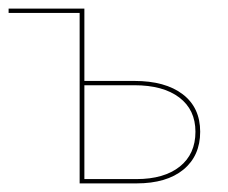

<svg xmlns="http://www.w3.org/2000/svg" viewBox="-20 -426 529 446"><path d="M445 -120Q445 -64 406 -32Q367 0 297 0H165V-396H0V-406H176V-238H292Q364 -238 404.5 -207Q445 -176 445 -120ZM434 -120Q434 -171 396.5 -199.5Q359 -228 292 -228H176V-10H297Q361 -10 397.5 -39Q434 -68 434 -120Z"/></svg>

Font: Ysabeau Hairline
Style: Regular
Weight: 100
Designer: Christian Thalmann (Catharsis Fonts)
Version: Version 0.003